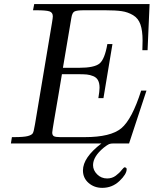

<svg xmlns="http://www.w3.org/2000/svg" viewBox="-20 -700 750 937"><path d="M33.2 0 38.1 -30.8H48.8Q95.7 -30.8 115.2 -35.9Q134.8 -41 139.9 -49.6Q145 -58.1 148.9 -84Q149.9 -90.8 150.9 -94.2L233.9 -589.8Q237.8 -613.8 237.8 -620.1Q237.8 -639.2 221.4 -644.5Q205.1 -649.9 157.2 -649.9H141.1L147 -680.2H710L700.2 -455.1H674.8Q675.8 -471.2 675.8 -502Q675.8 -550.8 665.3 -580.8Q654.8 -610.8 629.4 -626Q604 -641.1 574 -645.5Q543.9 -649.9 493.2 -649.9H390.1Q355 -649.9 343.5 -644Q332 -638.2 328.1 -611.8L287.1 -369.1H365.2Q440.4 -369.1 465.8 -390.1Q491.2 -411.1 503.9 -484.9H528.8L484.9 -221.2H460Q465.8 -255.4 465.8 -272Q465.8 -293.9 458.5 -307.9Q451.2 -321.8 435.1 -328.4Q418.9 -335 403.6 -336.4Q388.2 -337.9 361.8 -337.9H282.2Q278.3 -312 266.1 -241.5Q253.9 -170.9 244.4 -115Q234.9 -59.1 234.9 -53.2Q234.9 -40 242.9 -35.4Q251 -30.8 272.9 -30.8H394Q520 -30.8 572 -74Q624 -117.2 668.9 -257.8H694.8L609.9 0H534.2Q520 0 512 3.4Q503.9 6.8 485.8 21Q434.1 64 434.1 106Q434.1 130.9 454.1 150.9Q474.1 170.9 502.9 170.9Q526.9 170.9 544.9 157.5Q563 144 573.5 130.1Q584 116.2 589.8 116.2Q590.8 116.2 592.5 117.7Q594.2 119.1 595.2 119.1Q598.1 120.1 598.1 126Q598.1 149.9 563 183.3Q527.8 216.8 479 216.8Q439.9 216.8 412.4 192.9Q384.8 168.9 384.8 131.8Q384.8 68.8 475.1 0Z"/></svg>

Font: CMU Serif Extra
Style: RomanSlanted
Weight: 500
Italic angle: -9.46001°
Version: Version 0.7.0